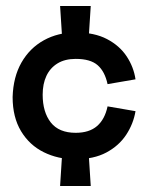

<svg xmlns="http://www.w3.org/2000/svg" viewBox="-20 -520 504 639"><path d="M230 10Q173 10 125.5 -13.5Q78 -37 50 -83.5Q22 -130 22 -197Q24 -264 51.5 -312Q79 -360 126 -386Q173 -412 232 -412Q294 -412 336 -390Q378 -368 401.5 -332.5Q425 -297 431 -256L338 -240Q329 -282 305 -303Q281 -324 232 -324Q196 -324 171.5 -309Q147 -294 134.5 -267.5Q122 -241 122 -205Q122 -147 149 -112.5Q176 -78 232 -78Q277 -78 303 -100.5Q329 -123 338 -166L431 -150Q424 -108 400 -71.5Q376 -35 334 -12.5Q292 10 230 10ZM180 99 187 -11H275L282 99ZM187 -391 180 -500H282L275 -391Z"/></svg>

Font: Darker Grotesque Light
Style: Bold
Weight: 700
Version: Version 1.000;gftools[0.9.28]